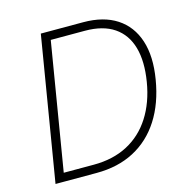

<svg xmlns="http://www.w3.org/2000/svg" viewBox="-107 -833 929 937"><g transform="rotate(-15 358.0 -364.0)"><path d="M267.6 0H84.5L91.3 -42.5H264.6Q361.8 -42.5 435.3 -81.1Q508.8 -119.6 555.4 -192.4Q602.1 -265.1 618.7 -365.7Q635.3 -466.3 615 -537.6Q594.7 -608.9 538.6 -647Q482.4 -685.1 391.6 -685.1H196.3L203.6 -727.5H394Q496.6 -727.5 563.2 -684.1Q629.9 -640.6 656.2 -559.8Q682.6 -479 663.6 -365.7Q644.5 -250 592 -168.2Q539.6 -86.4 457.5 -43.2Q375.5 0 267.6 0ZM226.1 -727.5 105.5 0H59.6L180.2 -727.5Z"/></g></svg>

Font: Inter ExtraLight
Style: Italic
Weight: 250
Italic angle: -9.3988°
Designer: Rasmus Andersson
Foundry: rsms
Version: Version 4.001;git-66647c0bb